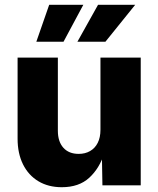

<svg xmlns="http://www.w3.org/2000/svg" viewBox="-20 -782 668 810"><path d="M240.7 7.8Q184.1 7.8 142.1 -17.3Q100.1 -42.5 77.1 -88.6Q54.2 -134.8 54.2 -196.8V-539.1H224.1V-230.5Q224.1 -184.6 247.3 -158.7Q270.5 -132.8 312 -132.8Q339.4 -132.8 360.1 -144.8Q380.9 -156.7 392.3 -179.4Q403.8 -202.1 403.8 -234.4V-539.1H573.7V0H412.1L409.7 -137.7H420.9Q399.9 -71.8 356.4 -32Q313 7.8 240.7 7.8ZM248 -606H133.3L187.5 -761.7H331.5ZM424.8 -606H306.6L393.6 -761.7H550.3Z"/></svg>

Font: Inter 18pt ExtraBold
Style: Regular
Weight: 800
Designer: Rasmus Andersson
Foundry: rsms
Version: Version 4.001;git-66647c0bb